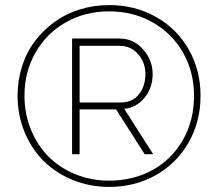

<svg xmlns="http://www.w3.org/2000/svg" viewBox="-20 -735 866 762"><path d="M49.8 -355Q49.8 -416 67.4 -471.4Q85 -526.9 117.9 -570.8Q150.9 -614.7 195.3 -647.2Q239.7 -679.7 295.7 -697.3Q351.6 -714.8 413.1 -714.8Q515.6 -714.8 598.6 -668.2Q681.6 -621.6 728.8 -539.1Q775.9 -456.5 775.9 -355Q775.9 -252.9 728.8 -169.9Q681.6 -86.9 598.6 -40Q515.6 6.8 413.1 6.8Q336.4 6.8 268.8 -20.8Q201.2 -48.3 153.1 -96.2Q105 -144 77.4 -211.2Q49.8 -278.3 49.8 -355ZM750 -355Q750 -449.2 706.5 -525.9Q663.1 -602.5 585.9 -646.2Q508.8 -689.9 413.1 -689.9Q317.9 -689.9 241 -646.2Q164.1 -602.5 120.6 -525.9Q77.1 -449.2 77.1 -355Q77.1 -283.7 102.5 -221.2Q127.9 -158.7 172.1 -114Q216.3 -69.3 278.8 -43.7Q341.3 -18.1 413.1 -18.1Q507.8 -18.1 584.2 -59.6Q660.6 -101.1 705.3 -178.5Q750 -255.9 750 -355ZM266.1 -582H455.1Q510.3 -582 548.1 -538.8Q585.9 -495.6 585.9 -440.9Q585.9 -387.7 554.2 -347.9Q522.5 -308.1 473.1 -303.2L587.9 -123H554.2L440.9 -300.8H295.9V-123H266.1ZM458 -328.1Q504.9 -328.1 531 -360.4Q557.1 -392.6 557.1 -440.9Q557.1 -487.8 527.8 -520.5Q498.5 -553.2 454.1 -553.2H295.9V-328.1Z"/></svg>

Font: Rawline ExtraLight
Style: Regular
Weight: 275
Designer: Matt McInerney, Pablo Impallari, Rodrigo Fuenzalida
Foundry: Matt McInerney, Pablo Impallari, Rodrigo Fuenzalida
Version: Version 4.020;PS 004.020;hotconv 1.0.88;makeotf.lib2.5.64775